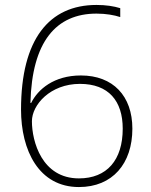

<svg xmlns="http://www.w3.org/2000/svg" viewBox="-20 -746 610 776"><path d="M65 -303C65 -138 137 10 299 10C435 10 515 -85 515 -226C515 -358 437 -441 307 -441C198 -441 133 -385 106 -330H103C109 -578 207 -691 370 -691C408 -691 442 -685 466 -677V-713C440 -721 408 -726 370 -726C179 -726 65 -588 65 -303ZM299 -25C149 -25 109 -175 109 -256C109 -322 183 -407 303 -407C419 -407 476 -338 476 -226C476 -99 412 -25 299 -25Z"/></svg>

Font: Noto Sans Ethiopic ExtraLight
Style: Regular
Weight: 200
Designer: Monotype Design Team
Foundry: Monotype Imaging Inc.
Version: Version 2.102